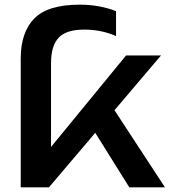

<svg xmlns="http://www.w3.org/2000/svg" viewBox="-20 -804 728 824"><path d="M199 -113 161 -127 521 -566H671L190 0H69V-553Q69 -665 127 -724.5Q185 -784 323 -784Q368 -784 408.5 -776Q449 -768 478 -756V-649Q450 -662 415 -669.5Q380 -677 342 -677Q264 -677 231.5 -642Q199 -607 199 -533ZM360 -280 451 -362 688 0H535Z"/></svg>

Font: Bounded
Style: Regular
Weight: 400
Designer: Vlad Churkin
Version: Version 1.0